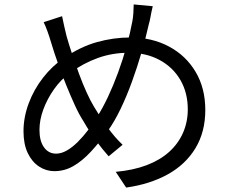

<svg xmlns="http://www.w3.org/2000/svg" viewBox="-20 -802 1040 866"><path d="M669 -774Q666 -762 663 -747.5Q660 -733 657.5 -719Q655 -705 652 -696Q638 -633 618.5 -566Q599 -499 575 -433Q551 -367 523.5 -310Q496 -253 466 -211Q428 -159 389.5 -117.5Q351 -76 311 -53Q271 -30 225 -30Q188 -30 156 -51Q124 -72 105 -112Q86 -152 86 -210Q86 -273 109.5 -336Q133 -399 174.5 -452Q216 -505 268 -540Q342 -591 417 -612Q492 -633 568 -633Q666 -633 742.5 -592Q819 -551 862.5 -477.5Q906 -404 906 -306Q906 -207 861.5 -133.5Q817 -60 736.5 -15.5Q656 29 549 44L502 -27Q581 -34 641.5 -57Q702 -80 743 -117Q784 -154 805.5 -203Q827 -252 827 -309Q827 -383 794 -440.5Q761 -498 700.5 -531Q640 -564 560 -564Q487 -564 421.5 -540.5Q356 -517 297 -474Q255 -444 224 -400Q193 -356 175.5 -308.5Q158 -261 158 -216Q158 -166 178.5 -137.5Q199 -109 233 -109Q257 -109 282 -123.5Q307 -138 331 -162Q355 -186 377.5 -215.5Q400 -245 418 -275Q443 -314 467 -365Q491 -416 512.5 -474.5Q534 -533 550.5 -592.5Q567 -652 577 -706Q580 -721 581.5 -743Q583 -765 583 -782ZM260 -729Q264 -708 269.5 -684.5Q275 -661 280 -640Q290 -604 305 -559Q320 -514 336.5 -469Q353 -424 371 -384.5Q389 -345 405 -319Q431 -275 464 -229Q497 -183 533 -149L470 -97Q440 -131 412 -169Q384 -207 356 -256Q337 -285 318 -326.5Q299 -368 279.5 -416Q260 -464 242 -514.5Q224 -565 210 -612Q203 -636 194.5 -659.5Q186 -683 177 -702Z"/></svg>

Font: Noto Sans TC
Style: Regular
Weight: 400
Designer: Ryoko NISHIZUKA  (kana, bopomofo & ideographs); Paul D. Hunt (Latin, Greek & Cyrillic); Sandoll Communications , Soo-you
Foundry: Adobe
Version: Version 2.004-H2;hotconv 1.0.118;makeotfexe 2.5.65603